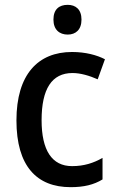

<svg xmlns="http://www.w3.org/2000/svg" viewBox="-20 -857 483 794"><path d="M260 -837C225 -837 201 -819 201 -776C201 -734 226 -714 260 -714C293 -714 317 -734 317 -776C317 -818 293 -837 260 -837ZM272 -83C327 -83 368 -93 404 -115V-204C367 -183 328 -170 278 -170C195 -170 152 -235 152 -360C152 -489 194 -555 280 -555C313 -555 350 -544 384 -529L414 -612C381 -629 334 -642 278 -642C137 -642 48 -549 48 -359C48 -170 132 -83 272 -83Z"/></svg>

Font: Noto Sans Kannada UI SemiCondensed Medium
Style: Regular
Weight: 500
Width: 4
Designer: Jelle Bosma - Monotype Design Team
Foundry: Monotype Imaging Inc.
Version: Version 2.005